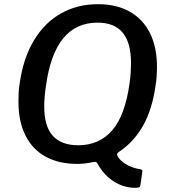

<svg xmlns="http://www.w3.org/2000/svg" viewBox="-20 -772 808 916"><path d="M74 -375Q91 -495 142 -579.5Q193 -664 271 -708Q349 -752 447 -752Q536 -752 599 -716.5Q662 -681 695.5 -614Q729 -547 729 -451Q729 -431 727.5 -408.5Q726 -386 722 -363Q706 -249 662 -171.5Q618 -94 547 -47Q537 -40 539 -33Q541 -22 556.5 -7Q572 8 596 19.5Q620 31 648 35Q655 36 657.5 39Q660 42 659 47L650 111Q648 120 642.5 122Q637 124 621 124Q593 124 560.5 112.5Q528 101 497.5 75Q467 49 443 5Q439 -2 426 1Q407 5 387.5 7.5Q368 10 349 10Q261 10 198 -24.5Q135 -59 101.5 -125.5Q68 -192 68 -288Q68 -308 69 -330Q70 -352 74 -375ZM199 -361Q195 -334 193 -310Q191 -286 191 -265Q191 -169 232 -124Q273 -79 353 -79Q454 -79 515.5 -150.5Q577 -222 598 -374Q602 -401 603.5 -425.5Q605 -450 605 -471Q605 -568 565.5 -616Q526 -664 445 -664Q343 -664 281.5 -589Q220 -514 199 -361Z"/></svg>

Font: Libre Franklin Thin Medium
Style: Italic
Weight: 500
Italic angle: -8°
Version: Version 3.000